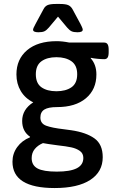

<svg xmlns="http://www.w3.org/2000/svg" viewBox="-20 -738 586 970"><path d="M43 79Q43 38 67 5Q91 -28 131 -44L132 -47Q92 -74 92 -127Q92 -185 148 -221Q107 -241 85 -278Q63 -315 63 -362Q63 -439 117 -484.5Q171 -530 266 -530Q295 -530 330 -523H506Q518 -523 523.5 -514.5Q529 -506 529 -487V-474Q529 -455 523.5 -447Q518 -439 507 -439Q493 -439 472 -441Q451 -443 439 -446L438 -444Q467 -412 467 -362Q467 -286 414 -241.5Q361 -197 268 -197Q224 -197 204 -184.5Q184 -172 184 -144Q184 -114 213 -103Q242 -92 303 -85L340 -80Q415 -69 457 -39Q499 -9 499 56Q499 130 436 171Q373 212 256 212Q43 212 43 79ZM370 -363Q370 -408 341 -428.5Q312 -449 265 -449Q218 -449 189.5 -428.5Q161 -408 161 -363Q161 -317 189.5 -297Q218 -277 265 -277Q312 -277 341 -297Q370 -317 370 -363ZM401 60Q401 37 383.5 24.5Q366 12 340.5 6.5Q315 1 270 -4Q217 -11 197 -15Q171 -4 155.5 15Q140 34 140 61Q140 97 169.5 113Q199 129 267 129Q335 129 368 112Q401 95 401 60ZM147 -588Q147 -594 159 -616L200 -692Q207 -706 220 -712Q233 -718 263 -718H282Q312 -718 325 -712Q338 -706 346 -692L387 -616Q389 -612 393.5 -602.5Q398 -593 398 -588Q398 -575 371 -575Q352 -575 341.5 -580Q331 -585 319 -599L273 -654L227 -599Q215 -585 204.5 -580Q194 -575 174 -575Q147 -575 147 -588Z"/></svg>

Font: Asap-Medium
Style: Regular
Weight: 500
Designer: Pablo Cosgaya
Foundry: Omnibus-Type
Version: Version 2.000; ttfautohint (v1.8)